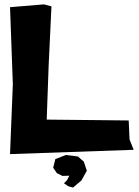

<svg xmlns="http://www.w3.org/2000/svg" viewBox="-20 -678 629 869"><path d="M25.4 -645.5 38.1 -296.9 25.4 19.5 585 0 566.4 -46.9 562.5 -132.8 191.4 -136.7 200.2 -381.8 212.9 -649.4 178.7 -658.2ZM230.5 42 220.7 81.1 237.3 105.5 262.7 118.2 293.9 117.2 283.2 137.7 269.5 151.4 289.1 165 310.5 170.9 348.6 138.7 373 94.7 359.4 53.7 333 30.3 278.3 23.4Z"/></svg>

Font: MaokenAssortedSans-Lite
Style: Lite
Weight: 400
Version: Version 1.400